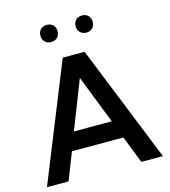

<svg xmlns="http://www.w3.org/2000/svg" viewBox="-134 -1055 1026 1162"><g transform="rotate(-15 378.5 -474.5)"><path d="M150.4 0H15.1L310.1 -732.4H447.3L741.7 0H606.4L539.6 -170.9H217.3ZM259.8 -283.7H497.1L378.4 -586.9ZM488.3 -841.8Q464.4 -841.8 449.5 -856.7Q434.6 -871.6 434.6 -895.5Q434.6 -919.9 449.5 -934.6Q464.4 -949.2 488.3 -949.2Q512.2 -949.2 526.9 -934.6Q541.5 -919.9 541.5 -895.5Q541.5 -871.6 526.9 -856.7Q512.2 -841.8 488.3 -841.8ZM267.6 -841.8Q243.7 -841.8 228.8 -856.7Q213.9 -871.6 213.9 -895.5Q213.9 -919.9 228.8 -934.6Q243.7 -949.2 267.6 -949.2Q292 -949.2 306.6 -934.6Q321.3 -919.9 321.3 -895.5Q321.3 -871.6 306.6 -856.7Q292 -841.8 267.6 -841.8Z"/></g></svg>

Font: Kumbh Sans SemiBold
Style: Regular
Weight: 600
Version: Version 1.005